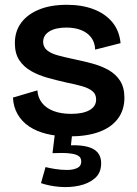

<svg xmlns="http://www.w3.org/2000/svg" viewBox="-20 -556 570 801"><path d="M270 13Q217 13 174.5 2.5Q132 -8 101.5 -28.5Q71 -49 53.5 -79.5Q36 -110 34 -149L136 -179Q138 -149 155 -127Q172 -105 203 -93Q234 -81 277 -81Q326 -81 353.5 -96.5Q381 -112 381 -141Q381 -163 366 -175.5Q351 -188 323.5 -196Q296 -204 256 -212Q216 -221 178.5 -231.5Q141 -242 110 -259.5Q79 -277 60.5 -305Q42 -333 42 -376Q42 -425 68 -460.5Q94 -496 142.5 -516Q191 -536 259 -536Q322 -536 370.5 -517.5Q419 -499 448.5 -463.5Q478 -428 483 -376L377 -349Q376 -379 360.5 -399.5Q345 -420 318.5 -430.5Q292 -441 257 -441Q212 -441 186 -425Q160 -409 160 -381Q160 -360 176 -346.5Q192 -333 221.5 -325Q251 -317 289 -309Q328 -301 365 -291Q402 -281 432.5 -264Q463 -247 481 -219Q499 -191 499 -148Q499 -97 471.5 -60.5Q444 -24 393 -5.5Q342 13 270 13ZM151 208 170 141Q185 145 210 149Q235 153 260 153Q285 153 302 145Q319 137 319 117Q319 111 316 104Q313 97 302 91.5Q291 86 266.5 83.5Q242 81 199 83L210 -6H282L276 50Q318 49 346 56.5Q374 64 388 81Q402 98 402 125Q402 165 376 187.5Q350 210 310.5 218.5Q271 227 228.5 223.5Q186 220 151 208Z"/></svg>

Font: Bricolage Grotesque 36pt SemiBold
Style: Regular
Weight: 600
Designer: Mathieu Triay
Foundry: Atelier Triay
Version: Version 1.001;gftools[0.9.33.dev8+g029e19f]